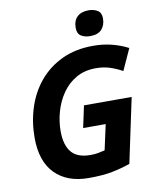

<svg xmlns="http://www.w3.org/2000/svg" viewBox="-99 -1004 889 1090"><g transform="rotate(-10 345.0 -459.0)"><path d="M324 10Q200 10 130 -61Q60 -132 60 -268Q60 -359 86.5 -441.5Q113 -524 166 -587.5Q219 -651 297 -688Q375 -725 478 -725Q585 -725 678 -677L622 -554Q586 -574 550 -585.5Q514 -597 471 -597Q405 -597 356.5 -569Q308 -541 276 -494.5Q244 -448 228 -392Q212 -336 212 -280Q212 -200 246 -158.5Q280 -117 356 -117Q381 -117 399.5 -120.5Q418 -124 439 -129L471 -275H341L368 -401H643L564 -29Q515 -12 460.5 -1Q406 10 324 10ZM472 -782Q440 -782 419 -795.5Q398 -809 398 -842Q398 -884 421.5 -906Q445 -928 487 -928Q516 -928 538 -915Q560 -902 560 -869Q560 -830 538.5 -806Q517 -782 472 -782Z"/></g></svg>

Font: BC Sans
Style: Bold Italic
Weight: 700
Italic angle: -12°
Designer: Monotype Design Team
Province of B.C.
Foundry: Monotype Imaging Inc.
Version: Version 2.000;GOOG;noto-source:20170915:90ef993387c0